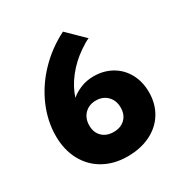

<svg xmlns="http://www.w3.org/2000/svg" viewBox="-162 -816 915 954"><g transform="rotate(-30 295.0 -339.0)"><path d="M550 -214Q550 -148 519 -97Q488 -46 431 -18Q374 10 300 10Q223 10 164 -23Q105 -56 72.5 -116.5Q40 -177 40 -256Q40 -341 76 -424.5Q112 -508 178 -576.5Q244 -645 330 -688L424 -596Q404 -588 369 -564Q314 -526 275 -476Q236 -426 219 -372Q240 -391 274.5 -405.5Q309 -420 350 -420Q407 -420 452.5 -394.5Q498 -369 524 -322Q550 -275 550 -214ZM390 -218Q390 -259 365 -284.5Q340 -310 300 -310Q260 -310 235 -284.5Q210 -259 210 -218Q210 -178 234.5 -154Q259 -130 300 -130Q341 -130 365.5 -154Q390 -178 390 -218Z"/></g></svg>

Font: Madhuban Bold
Style: Regular
Weight: 700
Designer: jaikishan Patel
Foundry: MagicType
Version: Version 1.000